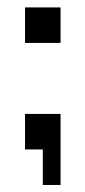

<svg xmlns="http://www.w3.org/2000/svg" viewBox="-20 -411 235 528"><path d="M48.8 -293V-390.6H146.5V-293ZM48.8 0V-97.7H146.5V97.7H97.7V0Z"/></svg>

Font: BabelStone Runic Norn
Style: Regular
Weight: 400
Designer: Andrew West
Foundry: BabelStone
Version: Version 3.002 March 14, 2022